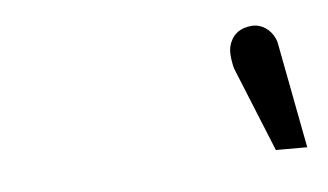

<svg xmlns="http://www.w3.org/2000/svg" viewBox="-27 -774 333 195"><g transform="rotate(-5 140.0 -676.0)"><path d="M260 -717Q259 -725 254 -731Q249 -737 242 -739Q235 -741 226 -738Q218 -735 214 -728Q210 -721 210.5 -713Q211 -705 213 -698L248 -612H280Z"/></g></svg>

Font: Advent Pro Light
Style: Italic
Weight: 300
Italic angle: -12°
Version: Version 3.000